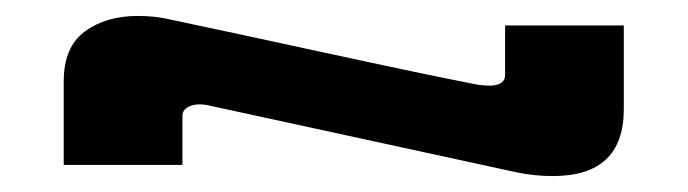

<svg xmlns="http://www.w3.org/2000/svg" viewBox="-20 -366 863 241"><path d="M245 -233Q229 -237 219 -233Q209 -229 209 -221V-159H60V-264Q60 -307 86.5 -326.5Q113 -346 153 -346Q176 -346 196 -341Q258 -328 387 -300Q516 -272 578 -260Q614 -254 614 -272V-334H763V-229Q763 -145 674 -145Q650 -145 627 -150Z"/></svg>

Font: Aneo
Style: Bold
Weight: 700
Designer: Anastasios Pappas
Foundry: Anastasios Pappas
Version: Version 1.000